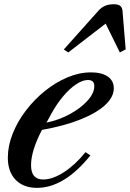

<svg xmlns="http://www.w3.org/2000/svg" viewBox="-20 -876 613 906"><path d="M154.5 10.5Q90.5 10.5 53.8 -27.5Q17 -65.5 17 -131.5Q17 -188 39.8 -245.2Q62.5 -302.5 102 -354.2Q141.5 -406 192 -446.8Q242.5 -487.5 298.5 -511Q354.5 -534.5 409.5 -534.5Q460 -534.5 488.5 -514.8Q517 -495 517 -459.5Q517 -418 475.8 -380Q434.5 -342 358.2 -311.8Q282 -281.5 178 -263Q126.5 -164.5 126.5 -96.5Q126.5 -29 183.5 -29Q228 -29 281.2 -63.2Q334.5 -97.5 383.5 -158L406.5 -142.5Q283 10.5 154.5 10.5ZM199.5 -297.5Q258 -309.5 309.5 -337.5Q361 -365.5 393 -401Q425 -436.5 425 -469.5Q425 -498.5 395 -498.5Q369.5 -498.5 339.2 -478.2Q309 -458 279.2 -423Q249.5 -388 224.5 -343.5ZM302 -628.5 281 -642.5 444.5 -825.5Q471 -856 515.5 -856Q538.5 -856 547.5 -848.2Q556.5 -840.5 558 -825.5L573 -643L545.5 -628.5L478.5 -764.5Z"/></svg>

Font: Libre Caslon Text Medium Italic
Style: Regular
Weight: 500
Italic angle: -22.583°
Designer: Pablo Impallari, Rodrigo Fuenzalida, Katja Schimmel
Foundry: Pablo Impallari, Rodrigo Fuenzalida
Version: Version 2.000